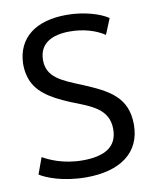

<svg xmlns="http://www.w3.org/2000/svg" viewBox="-82 -772 690 853"><g transform="rotate(-10 263.0 -346.0)"><path d="M236 -60C148 -60 86 -90 58 -106L31 -32C59 -14 132 17 239 17C392 17 487 -51 487 -177C487 -303 404 -343 293 -390C204 -426 139 -451 139 -529C139 -604 197 -634 278 -634C340 -634 395 -617 434 -591L463 -662C427 -687 354 -709 277 -709C138 -709 53 -646 49 -529C49 -508 51 -490 56 -473C74 -402 135 -363 226 -325C317 -289 393 -265 393 -173C393 -94 336 -60 236 -60Z"/></g></svg>

Font: Repo
Style: Regular
Weight: 400
Designer: Stefan Peev
Foundry: Context Ltd
Version: Version 0.000